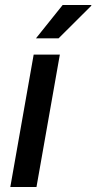

<svg xmlns="http://www.w3.org/2000/svg" viewBox="-20 -743 383 763"><path d="M123 -590.8 229 -723.1H342.8V-720.2L212.9 -590.8ZM21 0 113.8 -525.9H217.8L125 0Z"/></svg>

Font: Archivo Medium
Style: Italic
Weight: 500
Italic angle: -10°
Designer: Hector Gatti
Foundry: Omnibus-Type
Version: Version 2.001